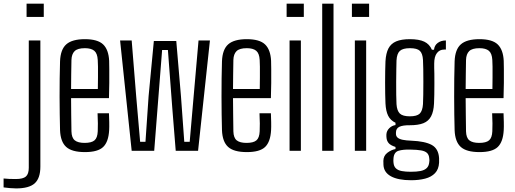

<svg xmlns="http://www.w3.org/2000/svg" viewBox="-98 -820 2802 1044"><path d="M46.5 -728V-800H140V-728ZM-10.5 204.5Q-24 204.5 -44.2 202.8Q-64.5 201 -78.5 199V150.5Q-65.5 152 -48.5 152.8Q-31.5 153.5 -12 153.5Q27 153.5 42.8 139.8Q58.5 126 58.5 92V-600H121.5V86Q121.5 149 90.8 176.8Q60 204.5 -10.5 204.5Z M364 7Q293 7 262 -21Q231 -49 228.5 -112Q227.5 -151 226.8 -197.8Q226 -244.5 226 -294.2Q226 -344 226.5 -393.2Q227 -442.5 228.5 -487Q231 -551.5 262.8 -579.2Q294.5 -607 363.5 -607Q433 -607 462.8 -578.5Q492.5 -550 495.5 -489.5Q496 -478 496.2 -444.8Q496.5 -411.5 496.2 -368.8Q496 -326 494.5 -286.5H288.5Q288.5 -242 289.2 -196.8Q290 -151.5 290.5 -106Q291.5 -70.5 308.8 -56.8Q326 -43 362 -43Q399.5 -43 415.8 -56.8Q432 -70.5 433.5 -106Q434.5 -121 434.2 -148.8Q434 -176.5 432.5 -204H494.5Q495.5 -184.5 496 -156.2Q496.5 -128 495.5 -112Q492 -48.5 463 -20.8Q434 7 364 7ZM288.5 -336H434Q434.5 -367.5 434.8 -399.8Q435 -432 434.8 -457.8Q434.5 -483.5 433.5 -494Q431.5 -530 414.5 -544Q397.5 -558 363.5 -558Q324 -558 307.8 -542Q291.5 -526 290.5 -494Q290 -456 289.2 -416.2Q288.5 -376.5 288.5 -336Z M618 0 555 -600H618L642.5 -297L664 -49H693L710 -297L738.5 -597H860.5L886 -297L904 -49H933.5L955 -297L981.5 -600H1043.5L979 0H857.5L839 -230L815 -548H783.5L758.5 -230L740.5 0Z M1244.5 7Q1173.5 7 1142.5 -21Q1111.5 -49 1109 -112Q1108 -151 1107.2 -197.8Q1106.5 -244.5 1106.5 -294.2Q1106.5 -344 1107 -393.2Q1107.5 -442.5 1109 -487Q1111.5 -551.5 1143.2 -579.2Q1175 -607 1244 -607Q1313.5 -607 1343.2 -578.5Q1373 -550 1376 -489.5Q1376.5 -478 1376.8 -444.8Q1377 -411.5 1376.8 -368.8Q1376.5 -326 1375 -286.5H1169Q1169 -242 1169.8 -196.8Q1170.5 -151.5 1171 -106Q1172 -70.5 1189.2 -56.8Q1206.5 -43 1242.5 -43Q1280 -43 1296.2 -56.8Q1312.5 -70.5 1314 -106Q1315 -121 1314.8 -148.8Q1314.5 -176.5 1313 -204H1375Q1376 -184.5 1376.5 -156.2Q1377 -128 1376 -112Q1372.5 -48.5 1343.5 -20.8Q1314.5 7 1244.5 7ZM1169 -336H1314.5Q1315 -367.5 1315.2 -399.8Q1315.5 -432 1315.2 -457.8Q1315 -483.5 1314 -494Q1312 -530 1295 -544Q1278 -558 1244 -558Q1204.5 -558 1188.2 -542Q1172 -526 1171 -494Q1170.5 -456 1169.8 -416.2Q1169 -376.5 1169 -336Z M1460.5 -728V-800H1554V-728ZM1476.5 0V-600H1538V0Z M1654 0V-800H1715.5V0Z M1815.5 -728V-800H1909V-728ZM1831.5 0V-600H1893V0Z M2137.5 160Q2067 160 2028 138.8Q1989 117.5 1987 76.5Q1987 70 1986.8 65Q1986.5 60 1986.5 55Q1987 27 2008.2 10.8Q2029.5 -5.5 2052.5 -9.5V-21Q2024.5 -30 2014.5 -42.8Q2004.5 -55.5 2003.5 -72.5Q2003.5 -74 2003 -79Q2002.5 -84 2003 -88.5Q2004 -108 2018.2 -122.5Q2032.5 -137 2052.5 -140V-152.5Q2025 -165.5 2012.5 -190.8Q2000 -216 1998 -258Q1997 -280 1996.5 -309.5Q1996 -339 1996 -371Q1996 -403 1996.5 -433Q1997 -463 1998 -486.5Q2000.5 -530.5 2014.2 -556.8Q2028 -583 2056.2 -595Q2084.5 -607 2130.5 -607Q2180.5 -607 2209 -593.5Q2237.5 -580 2250.5 -549.5H2262Q2264 -573 2282 -586.5Q2300 -600 2326.5 -600V-550.5H2317Q2292.5 -550.5 2277.8 -531.5Q2263 -512.5 2263 -474.5V-450.5Q2263.5 -442.5 2263.8 -418.8Q2264 -395 2264 -364.8Q2264 -334.5 2263.5 -305.5Q2263 -276.5 2262 -257.5Q2260 -214 2246.2 -187.8Q2232.5 -161.5 2204.5 -150.2Q2176.5 -139 2130 -139Q2093 -139.5 2074 -130.8Q2055 -122 2055 -99V-92.5Q2055 -79.5 2064.2 -71.5Q2073.5 -63.5 2092 -59.8Q2110.5 -56 2138.5 -55Q2213 -52 2249.8 -31.8Q2286.5 -11.5 2289.5 40Q2289.5 46 2289.5 52.5Q2289.5 59 2289.5 64.5Q2287.5 100.5 2267.5 121.5Q2247.5 142.5 2213.8 151.2Q2180 160 2137.5 160ZM2135.5 114Q2167.5 114 2188.8 109.8Q2210 105.5 2222 94.2Q2234 83 2236 62Q2237 56 2237 51.2Q2237 46.5 2236 40.5Q2234.5 21.5 2223.8 11.5Q2213 1.5 2191.5 -2.2Q2170 -6 2135.5 -6.5Q2093.5 -8 2068.5 0Q2043.5 8 2041.5 42.5Q2041 50.5 2041 54Q2041 57.5 2041.5 63Q2043 84.5 2054.8 95.5Q2066.5 106.5 2087 110.2Q2107.5 114 2135.5 114ZM2130.5 -187.5Q2169 -187.5 2184.2 -202.2Q2199.5 -217 2202 -254Q2203 -272.5 2203.5 -305.5Q2204 -338.5 2204 -375.5Q2204 -412.5 2203.5 -444.8Q2203 -477 2202 -494Q2200 -529 2185 -543.5Q2170 -558 2131 -558Q2092.5 -558 2076.2 -543.2Q2060 -528.5 2058 -491Q2057.5 -476.5 2057 -444.5Q2056.5 -412.5 2056.2 -374.8Q2056 -337 2056.5 -304Q2057 -271 2058 -253.5Q2060.5 -217.5 2076.2 -202.5Q2092 -187.5 2130.5 -187.5Z M2509.5 7Q2438.5 7 2407.5 -21Q2376.5 -49 2374 -112Q2373 -151 2372.2 -197.8Q2371.5 -244.5 2371.5 -294.2Q2371.5 -344 2372 -393.2Q2372.5 -442.5 2374 -487Q2376.5 -551.5 2408.2 -579.2Q2440 -607 2509 -607Q2578.5 -607 2608.2 -578.5Q2638 -550 2641 -489.5Q2641.5 -478 2641.8 -444.8Q2642 -411.5 2641.8 -368.8Q2641.5 -326 2640 -286.5H2434Q2434 -242 2434.8 -196.8Q2435.5 -151.5 2436 -106Q2437 -70.5 2454.2 -56.8Q2471.5 -43 2507.5 -43Q2545 -43 2561.2 -56.8Q2577.5 -70.5 2579 -106Q2580 -121 2579.8 -148.8Q2579.5 -176.5 2578 -204H2640Q2641 -184.5 2641.5 -156.2Q2642 -128 2641 -112Q2637.5 -48.5 2608.5 -20.8Q2579.5 7 2509.5 7ZM2434 -336H2579.5Q2580 -367.5 2580.2 -399.8Q2580.5 -432 2580.2 -457.8Q2580 -483.5 2579 -494Q2577 -530 2560 -544Q2543 -558 2509 -558Q2469.5 -558 2453.2 -542Q2437 -526 2436 -494Q2435.5 -456 2434.8 -416.2Q2434 -376.5 2434 -336Z"/></svg>

Font: Big Shoulders Text Thin Light
Style: Regular
Weight: 300
Version: Version 2.002